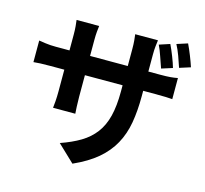

<svg xmlns="http://www.w3.org/2000/svg" viewBox="-118 -908 1192 1117"><g transform="rotate(15 478.0 -349.0)"><path d="M39 -566Q52 -564 79.5 -560Q107 -556 142 -556H224V-652Q224 -679 222 -701.5Q220 -724 218 -738H354Q352 -724 350 -702Q348 -680 348 -651V-556H575V-658Q575 -687 573 -709.5Q571 -732 569 -746H706Q704 -732 701.5 -709.5Q699 -687 699 -658V-556H770Q808 -556 831.5 -558Q855 -560 875 -564V-437Q844 -440 771 -440H699V-408Q699 -319 686.5 -247Q674 -175 641.5 -116Q609 -57 553.5 -10Q498 37 411 76L309 -21Q378 -45 428 -75Q478 -105 511 -148.5Q544 -192 559.5 -253.5Q575 -315 575 -403V-440H348V-310Q348 -278 349.5 -250.5Q351 -223 352 -209H218Q220 -223 222 -250.5Q224 -278 224 -310V-440H142Q107 -440 81 -439Q55 -438 39 -436ZM766 -592Q755 -622 743 -658Q731 -694 717 -723L781 -744Q795 -715 809.5 -678Q824 -641 832 -613ZM866 -623Q856 -654 843 -689.5Q830 -725 815 -753L880 -774Q894 -745 908.5 -708.5Q923 -672 932 -644Z"/></g></svg>

Font: Kinto Sans
Style: Bold
Weight: 700
Designer: Authors: Ryoko NISHIZUKA  (kana & ideographs); Paul D. Hunt (Latin, Greek & Cyrillic); Wenlong ZHANG  (bopomofo); Sandol
Foundry: Adobe Systems Incorporated, ookami Inc.
Version: Version 0.001